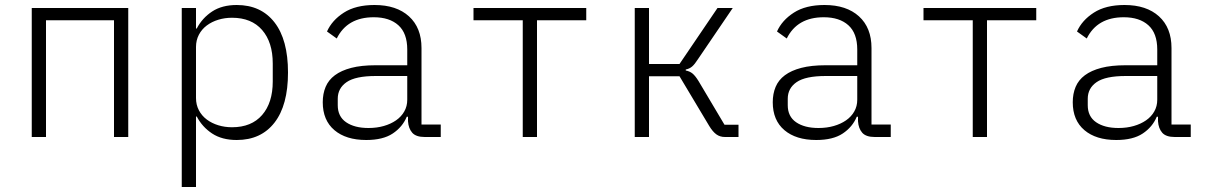

<svg xmlns="http://www.w3.org/2000/svg" viewBox="-20 -548 4840 768"><path d="M107 -516H493V0H436V-467H164V0H107Z M707 -516H764V-434H767Q789 -476 828.5 -502Q868 -528 927 -528Q1024 -528 1078 -458.5Q1132 -389 1132 -258Q1132 -127 1078 -57.5Q1024 12 927 12Q868 12 828.5 -14Q789 -40 767 -82H764V200H707ZM908 -39Q986 -39 1028.5 -88Q1071 -137 1071 -222V-294Q1071 -379 1028.5 -428Q986 -477 908 -477Q879 -477 853 -469Q827 -461 807 -446Q787 -431 775.5 -409Q764 -387 764 -360V-156Q764 -129 775.5 -107Q787 -85 807 -70Q827 -55 853 -47Q879 -39 908 -39Z M1679 0Q1644 0 1629 -17Q1614 -34 1612 -63V-81H1607Q1590 -40 1551 -14Q1512 12 1445 12Q1364 12 1317.5 -27.5Q1271 -67 1271 -139Q1271 -173 1282.5 -200.5Q1294 -228 1319.5 -247Q1345 -266 1385 -276.5Q1425 -287 1483 -287H1609V-350Q1609 -415 1573.5 -447Q1538 -479 1475 -479Q1369 -479 1327 -394L1288 -422Q1308 -467 1355.5 -497.5Q1403 -528 1478 -528Q1566 -528 1616 -482.5Q1666 -437 1666 -356V-50H1743V0ZM1454 -36Q1487 -36 1515 -44Q1543 -52 1564 -66.5Q1585 -81 1597 -102Q1609 -123 1609 -149V-244H1483Q1402 -244 1366.5 -219.5Q1331 -195 1331 -153V-127Q1331 -82 1364.5 -59Q1398 -36 1454 -36Z M2071 -467H1874V-516H2325V-467H2128V0H2071Z M2519 -516H2576V-292H2698L2850 -516H2911L2773 -313Q2759 -291 2748.5 -282Q2738 -273 2723 -270V-266Q2739 -263 2750 -254Q2761 -245 2774 -224L2878 -49H2934V0H2880Q2860 0 2845.5 -10.5Q2831 -21 2817 -44L2698 -243H2576V0H2519Z M3479 0Q3444 0 3429 -17Q3414 -34 3412 -63V-81H3407Q3390 -40 3351 -14Q3312 12 3245 12Q3164 12 3117.5 -27.5Q3071 -67 3071 -139Q3071 -173 3082.5 -200.5Q3094 -228 3119.5 -247Q3145 -266 3185 -276.5Q3225 -287 3283 -287H3409V-350Q3409 -415 3373.5 -447Q3338 -479 3275 -479Q3169 -479 3127 -394L3088 -422Q3108 -467 3155.5 -497.5Q3203 -528 3278 -528Q3366 -528 3416 -482.5Q3466 -437 3466 -356V-50H3543V0ZM3254 -36Q3287 -36 3315 -44Q3343 -52 3364 -66.5Q3385 -81 3397 -102Q3409 -123 3409 -149V-244H3283Q3202 -244 3166.5 -219.5Q3131 -195 3131 -153V-127Q3131 -82 3164.5 -59Q3198 -36 3254 -36Z M3871 -467H3674V-516H4125V-467H3928V0H3871Z M4679 0Q4644 0 4629 -17Q4614 -34 4612 -63V-81H4607Q4590 -40 4551 -14Q4512 12 4445 12Q4364 12 4317.5 -27.5Q4271 -67 4271 -139Q4271 -173 4282.5 -200.5Q4294 -228 4319.5 -247Q4345 -266 4385 -276.5Q4425 -287 4483 -287H4609V-350Q4609 -415 4573.5 -447Q4538 -479 4475 -479Q4369 -479 4327 -394L4288 -422Q4308 -467 4355.5 -497.5Q4403 -528 4478 -528Q4566 -528 4616 -482.5Q4666 -437 4666 -356V-50H4743V0ZM4454 -36Q4487 -36 4515 -44Q4543 -52 4564 -66.5Q4585 -81 4597 -102Q4609 -123 4609 -149V-244H4483Q4402 -244 4366.5 -219.5Q4331 -195 4331 -153V-127Q4331 -82 4364.5 -59Q4398 -36 4454 -36Z"/></svg>

Font: IBM Plex Mono Light
Style: Regular
Weight: 300
Monospace: yes
Designer: Mike Abbink, Paul van der Laan, Pieter van Rosmalen
Foundry: Bold Monday
Version: Version 2.3